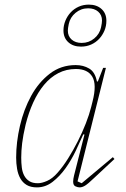

<svg xmlns="http://www.w3.org/2000/svg" viewBox="-20 -800 545 832"><path d="M140 12Q113 12 95.5 1.5Q78 -9 68 -27Q58 -45 54 -68.5Q50 -92 50 -117Q50 -184 66.5 -255Q83 -326 115 -384.5Q147 -443 195.5 -480.5Q244 -518 308 -518Q341 -518 366.5 -503Q392 -488 400 -447H404L427 -506H439L316 -14L334 -6L469 -119L476 -111L387 -28Q361 -3 348.5 4.5Q336 12 325 12Q317 12 307 7.5Q297 3 297 -13Q297 -24 301 -40L346 -217L341 -218Q327 -186 308 -146Q289 -106 264 -71Q239 -36 208 -12Q177 12 140 12ZM144 -6Q161 -6 184 -16Q207 -26 229 -51Q253 -78 275.5 -114Q298 -150 317.5 -188.5Q337 -227 352 -265.5Q367 -304 375 -336L381 -360Q400 -434 380 -467.5Q360 -501 309 -501Q267 -501 232.5 -483Q198 -465 171 -432.5Q144 -400 124 -356Q104 -312 91 -260Q80 -213 76 -179.5Q72 -146 72 -117Q72 -94 74.5 -74Q77 -54 85 -39Q93 -24 107 -15Q121 -6 144 -6ZM334 -614Q365 -614 388.5 -633.5Q412 -653 418 -682Q422 -701 422 -711Q422 -735 405.5 -749.5Q389 -764 362 -764Q331 -764 307.5 -744.5Q284 -725 278 -696Q274 -677 274 -667Q274 -643 290.5 -628.5Q307 -614 334 -614ZM331 -598Q297 -598 276 -617Q255 -636 255 -668Q255 -690 263.5 -710.5Q272 -731 286.5 -746.5Q301 -762 321 -771Q341 -780 365 -780Q399 -780 420 -761Q441 -742 441 -710Q441 -687 432.5 -667Q424 -647 409.5 -631.5Q395 -616 375 -607Q355 -598 331 -598Z"/></svg>

Font: IBM Plex Serif Thin
Style: Italic
Weight: 100
Italic angle: -14°
Designer: Mike Abbink, Paul van der Laan, Pieter van Rosmalen
Foundry: Bold Monday
Version: Version 3.001